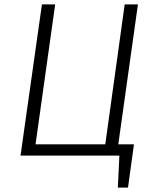

<svg xmlns="http://www.w3.org/2000/svg" viewBox="-20 -705 696 870"><path d="M516 -51H587L560 145H514L521 0H73L170 -685H230L141 -51H457L545 -685H605Z"/></svg>

Font: Fira Sans Light
Style: Italic
Weight: 300
Italic angle: -8°
Designer: bBox Type GmbH & Carrois Corporate GbR & Edenspiekermann AG
Foundry: bBox Type GmbH & Carrois Corporate GbR & Edenspiekermann AG
Version: Version 4.301